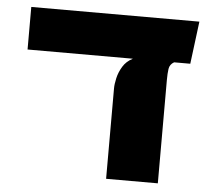

<svg xmlns="http://www.w3.org/2000/svg" viewBox="-47 -660 784 710"><g transform="rotate(5 345.0 -304.5)"><path d="M372 0V-336Q372 -351 377 -373.5Q382 -396 395 -417.5Q408 -439 432 -451H41V-609H665L645 -451H585Q569 -442 566.5 -425Q564 -408 564 -384V0Z"/></g></svg>

Font: Noto Sans Hebrew SemiCondensed Black
Style: Regular
Weight: 900
Width: 4
Designer: Ben Nathan
Foundry: Google LLC
Version: Version 3.001; ttfautohint (v1.8.4.7-5d5b)